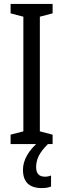

<svg xmlns="http://www.w3.org/2000/svg" viewBox="-20 -734 323 978"><path d="M248 0H34V-48L99 -65V-649L34 -666V-714H248V-666L183 -649V-65L248 -48ZM164 117Q164 166 209 166Q220 166 227.5 164Q235 162 240 160V216Q222 224 193 224Q97 224 97 131Q97 93 118.5 56Q140 19 178 -12L224 0Q190 34 177 61Q164 88 164 117Z"/></svg>

Font: Noto Sans Lao ExtraCondensed
Style: Regular
Weight: 400
Width: 2
Designer: Monotype Design Team
Foundry: Monotype Imaging Inc.
Version: Version 2.004; ttfautohint (v1.8.4.7-5d5b)